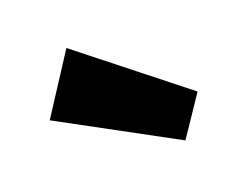

<svg xmlns="http://www.w3.org/2000/svg" viewBox="-46 -892 411 331"><g transform="rotate(-15 159.5 -726.5)"><path d="M292 -699 250 -623 33 -717 93 -830Z"/></g></svg>

Font: Fira Sans Condensed
Style: Bold
Weight: 700
Width: 3
Designer: bBox Type GmbH & Carrois Corporate GbR & Edenspiekermann AG
Foundry: bBox Type GmbH & Carrois Corporate GbR & Edenspiekermann AG
Version: Version 4.301